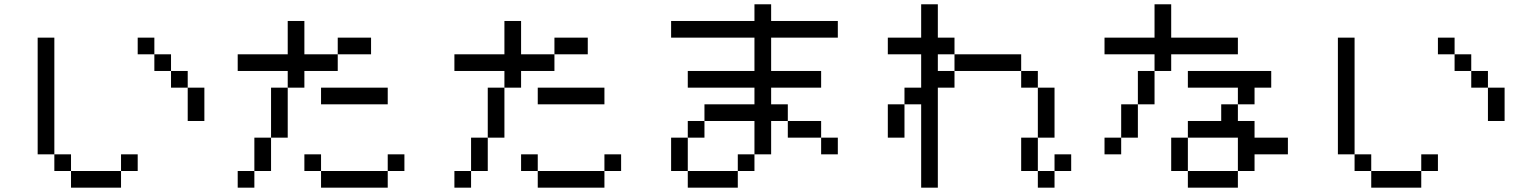

<svg xmlns="http://www.w3.org/2000/svg" viewBox="-20 -866 7040 886"><path d="M923.1 -307.7H846.2V-461.5H923.1ZM538.5 -153.8H615.4V-76.9H538.5ZM769.2 -538.5H846.2V-461.5H769.2ZM692.3 -615.4H769.2V-538.5H692.3ZM615.4 -692.3H692.3V-615.4H615.4ZM307.7 -76.9H538.5V0H307.7ZM230.8 -153.8H307.7V-76.9H230.8ZM153.8 -692.3H230.8V-153.8H153.8Z M1076.9 0V-76.9H1153.8V0ZM1307.7 -769.2H1384.6V-615.4H1538.5V-538.5H1384.6V-461.5H1307.7V-538.5H1076.9V-615.4H1307.7ZM1461.5 -461.5H1769.2V-384.6H1461.5ZM1538.5 -615.4V-692.3H1692.3V-615.4ZM1307.7 -461.5V-230.8H1230.8V-461.5ZM1230.8 -230.8V-76.9H1153.8V-230.8ZM1461.5 -153.8V-76.9H1384.6V-153.8ZM1461.5 -76.9H1769.2V0H1461.5ZM1769.2 -76.9V-153.8H1846.2V-76.9Z M2076.9 0V-76.9H2153.8V0ZM2307.7 -769.2H2384.6V-615.4H2538.5V-538.5H2384.6V-461.5H2307.7V-538.5H2076.9V-615.4H2307.7ZM2461.5 -461.5H2769.2V-384.6H2461.5ZM2538.5 -615.4V-692.3H2692.3V-615.4ZM2307.7 -461.5V-230.8H2230.8V-461.5ZM2230.8 -230.8V-76.9H2153.8V-230.8ZM2461.5 -153.8V-76.9H2384.6V-153.8ZM2461.5 -76.9H2769.2V0H2461.5ZM2769.2 -76.9V-153.8H2846.2V-76.9Z M3461.5 -153.8V-76.9H3384.6V-153.8ZM3153.8 -307.7H3230.8V-230.8H3153.8ZM3461.5 -846.2H3538.5V-769.2H3846.2V-692.3H3538.5V-538.5H3769.2V-461.5H3538.5V-384.6H3615.4V-307.7H3538.5V-153.8H3461.5V-307.7H3230.8V-384.6H3461.5V-461.5H3153.8V-538.5H3461.5V-692.3H3076.9V-769.2H3461.5ZM3846.2 -153.8H3769.2V-230.8H3615.4V-307.7H3769.2V-230.8H3846.2ZM3153.8 -230.8V-76.9H3384.6V0H3153.8V-76.9H3076.9V-230.8Z M4230.8 -846.2H4307.7V-692.3H4384.6V-615.4H4692.3V-538.5H4769.2V-461.5H4846.2V-230.8H4769.2V-76.9H4846.2V0H4769.2V-76.9H4692.3V-230.8H4769.2V-461.5H4692.3V-538.5H4384.6V-461.5H4307.7V-384.6V0H4230.8V-384.6H4153.8V-461.5H4230.8V-538.5V-615.4H4076.9V-692.3H4230.8ZM4076.9 -230.8V-384.6H4153.8V-230.8ZM4923.1 -153.8V-76.9H4846.2V-153.8ZM4384.6 -538.5V-615.4H4307.7V-538.5Z M5307.7 -846.2H5384.6V-692.3H5692.3V-615.4H5384.6V-538.5H5307.7V-384.6H5230.8V-538.5H5307.7V-615.4H5076.9V-692.3H5307.7ZM5230.8 -384.6V-230.8H5153.8V-384.6ZM5153.8 -230.8V-153.8H5076.9V-230.8ZM5692.3 -384.6V-461.5H5461.5V-538.5H5846.2V-461.5H5769.2V-384.6ZM5692.3 -384.6V-307.7H5769.2V-230.8H5923.1V-153.8H5769.2V-76.9H5692.3V-230.8H5461.5V-307.7H5615.4V-384.6ZM5692.3 -76.9V0H5461.5V-76.9ZM5461.5 -76.9H5384.6V-230.8H5461.5Z M6923.1 -307.7H6846.2V-461.5H6923.1ZM6538.5 -153.8H6615.4V-76.9H6538.5ZM6769.2 -538.5H6846.2V-461.5H6769.2ZM6692.3 -615.4H6769.2V-538.5H6692.3ZM6615.4 -692.3H6692.3V-615.4H6615.4ZM6307.7 -76.9H6538.5V0H6307.7ZM6230.8 -153.8H6307.7V-76.9H6230.8ZM6153.8 -692.3H6230.8V-153.8H6153.8Z"/></svg>

Font: Mintsoda - Lime Green 13x16
Style: Regular
Weight: 400
Designer: Mintsoda-15
Version: Version 1.0